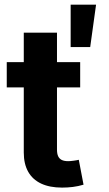

<svg xmlns="http://www.w3.org/2000/svg" viewBox="-20 -820 481 847"><path d="M231.4 -675.8V-159.8Q231.4 -142 236.5 -130.8Q241.7 -119.7 252.5 -114.3Q263.4 -109 281.1 -109Q289.4 -109 304.3 -111Q319.3 -112.9 327.6 -115.1L348.5 -5.3Q325.3 1.7 301.4 4.7Q277.5 7.6 253.8 7.6Q199.3 7.6 161.5 -10.1Q123.7 -27.9 104.3 -62.4Q84.9 -96.9 84.9 -146.9V-675.8ZM333.7 -434.3H9.8V-545.9H333.7ZM291.7 -799.5H403.8L377.9 -612.3H291.7Z"/></svg>

Font: Raveo Variable
Style: Regular
Weight: 400
Designer: Jakub Foglar, Rasmus Andersson (Inter)
Foundry: Jakubfoglar.com
Version: Version 1.000;Glyphs 3.2.3 (3260)